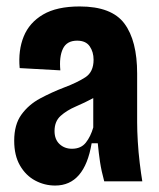

<svg xmlns="http://www.w3.org/2000/svg" viewBox="-20 -562 494 595"><path d="M151 13Q118 13 89 -2.5Q60 -18 42 -49Q24 -80 24 -126Q24 -176 46.5 -207Q69 -238 104.5 -257Q140 -276 179 -291Q219 -306 244.5 -322.5Q270 -339 270 -377Q270 -401 258 -418.5Q246 -436 219 -436Q187 -436 175 -411Q163 -386 167 -344L41 -351Q36 -406 53.5 -449Q71 -492 113.5 -517Q156 -542 227 -542Q326 -542 365.5 -489Q405 -436 405 -334V-183Q405 -157 407 -123.5Q409 -90 413 -57Q417 -24 421 0H303Q294 -33 290 -60Q286 -87 283 -118H264Q242 13 151 13ZM203 -101Q231 -101 246 -120Q261 -139 269 -167V-258Q243 -244 215 -232Q187 -220 168 -203Q149 -186 149 -156Q149 -130 164.5 -115.5Q180 -101 203 -101Z"/></svg>

Font: Bricolage Grotesque 12pt Condensed Bricolage Grotesque 10pt Condensed Regular
Style: Bold
Weight: 700
Width: 3
Designer: Mathieu Triay
Foundry: Atelier Triay
Version: Version 1.001; ttfautohint (v1.8.4.7-5d5b);gftools[0.9.33.de